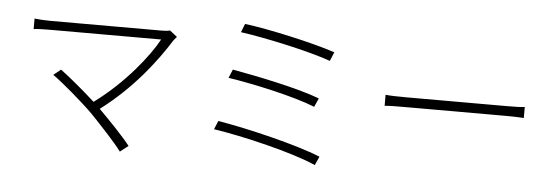

<svg xmlns="http://www.w3.org/2000/svg" viewBox="-50 -893 3099 1076"><g transform="rotate(5 1500.0 -355.0)"><path d="M873 -669C862 -665 846 -664 826 -664H205C170 -664 139 -666 111 -669V-610C130 -613 166 -614 205 -614H828C778 -521 649 -356 481 -233C412 -296 318 -373 284 -397L243 -364C293 -330 415 -226 477 -164C538 -100 617 -16 652 32L698 -4C659 -54 581 -135 519 -197C699 -332 823 -497 895 -612C900 -619 907 -628 915 -636Z M1270 -694C1406 -675 1655 -622 1780 -577L1801 -627C1675 -670 1418 -726 1289 -742ZM1223 -433C1362 -412 1597 -361 1715 -313L1737 -362C1612 -410 1377 -457 1243 -481ZM1167 -139C1329 -115 1616 -47 1747 12L1769 -37C1633 -93 1352 -160 1187 -187Z M2108 -353C2135 -356 2179 -356 2235 -356H2790C2837 -356 2872 -354 2891 -353V-415C2871 -412 2841 -411 2789 -411H2235C2175 -411 2135 -412 2108 -415Z"/></g></svg>

Font: Spoqa Han Sans Neo Light
Style: Regular
Weight: 300
Designer: [Spoqa Han Sans Neo] Dong-huui Kim ___ Younghwa Kang ___ Yujin Lee ___ [Noto Sans] Ryoko NISHIZUKA ____ (kana & ideograp
Foundry: Spoqa (http://www.spoqa-han-sans.com)
Version: Version 1.100;hotconv 1.0.109;makeotfexe 2.5.65596